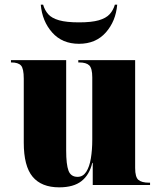

<svg xmlns="http://www.w3.org/2000/svg" viewBox="-20 -794 689 824"><path d="M234 10Q158 10 120 -35.5Q82 -81 82 -182V-456Q82 -500 70 -513Q58 -526 29 -526H27V-536H264V-148Q264 -88 274 -61.5Q284 -35 313 -35Q336 -35 350 -56.5Q364 -78 370 -114.5Q376 -151 376 -195V-462Q376 -501 363 -513.5Q350 -526 320 -526H316V-536H560V-73Q560 -34 574 -22Q588 -10 620 -10H624V0H378V-95H376Q364 -44 330 -17Q296 10 234 10ZM319 -606Q247 -606 204 -654.5Q161 -703 155 -774H165Q172 -750 187 -733Q202 -716 233.5 -707Q265 -698 319 -698Q373 -698 404 -707Q435 -716 450.5 -733Q466 -750 473 -774H483Q477 -703 434 -654.5Q391 -606 319 -606Z"/></svg>

Font: Noto Serif Display SemiCondensed Black
Style: Regular
Weight: 900
Width: 4
Designer: Monotype Design Team
Foundry: Monotype Imaging Inc.
Version: Version 2.009